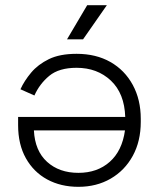

<svg xmlns="http://www.w3.org/2000/svg" viewBox="-20 -708 614 742"><path d="M524 -249V-237Q524 -162 493 -105.5Q462 -49 407.5 -17.5Q353 14 283 14Q215 14 162.5 -14.5Q110 -43 80 -96.5Q50 -150 50 -224V-256H464Q461 -347 408.5 -396.5Q356 -446 276 -446Q208 -446 170.5 -415Q133 -384 113 -339L59 -363Q74 -396 100.5 -427.5Q127 -459 169 -479.5Q211 -500 276 -500Q351 -500 406.5 -468.5Q462 -437 493 -380Q524 -323 524 -249ZM111 -204Q115 -125 162 -82.5Q209 -40 283 -40Q356 -40 404 -82.5Q452 -125 463 -204ZM239 -556 317 -688H393L301 -556Z"/></svg>

Font: Space 7353
Style: Regular
Weight: 400
Designer: Christine Claussen + Ruben Lyon  (Space 7353)
Version: Version 1.000;FEAKit 1.0